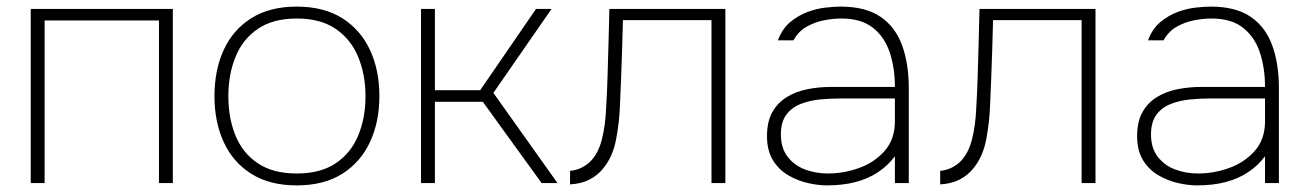

<svg xmlns="http://www.w3.org/2000/svg" viewBox="-20 -554 3960 581"><path d="M73 0V-527H503V0H461V-492H115V0Z M878 7Q796 7 740.5 -28Q685 -63 657 -124Q629 -185 629 -263Q629 -342 657 -403Q685 -464 740.5 -499Q796 -534 878 -534Q960 -534 1015.5 -499Q1071 -464 1099.5 -403Q1128 -342 1128 -263Q1128 -185 1099.5 -124Q1071 -63 1015.5 -28Q960 7 878 7ZM878 -29Q950 -29 996 -60Q1042 -91 1064 -144Q1086 -197 1086 -263Q1086 -328 1064 -381.5Q1042 -435 996 -466.5Q950 -498 878 -498Q806 -498 760 -466.5Q714 -435 692.5 -381.5Q671 -328 671 -263Q671 -197 692.5 -144Q714 -91 760 -60Q806 -29 878 -29Z M1254 0V-527H1296V-281H1433L1602 -527H1649L1473 -273L1667 0H1619L1441 -246H1296V0Z M1705 4V-37Q1724 -39 1738.5 -46Q1753 -53 1764 -63Q1790 -88 1801 -131Q1812 -174 1814 -225Q1817 -271 1818.5 -323.5Q1820 -376 1821.5 -428.5Q1823 -481 1824 -527H2175V0H2133V-493H1865Q1864 -447 1862.5 -403.5Q1861 -360 1859.5 -318Q1858 -276 1856 -234Q1854 -182 1844 -130.5Q1834 -79 1805 -44Q1789 -24 1764.5 -11Q1740 2 1705 4Z M2482 7Q2456 7 2425 0Q2394 -7 2365.5 -23.5Q2337 -40 2319 -69Q2301 -98 2301 -142Q2301 -186 2317 -214.5Q2333 -243 2360.5 -260Q2388 -277 2423 -284Q2458 -291 2496 -291H2688Q2688 -348 2672.5 -395Q2657 -442 2621.5 -470Q2586 -498 2526 -498Q2501 -498 2473 -492.5Q2445 -487 2420.5 -473Q2396 -459 2381 -432H2334Q2347 -467 2371 -487Q2395 -507 2423 -517.5Q2451 -528 2478 -531Q2505 -534 2524 -534Q2599 -534 2644 -503.5Q2689 -473 2709.5 -417.5Q2730 -362 2730 -287V0H2688V-81Q2667 -53 2637 -33Q2607 -13 2568.5 -3Q2530 7 2482 7ZM2485 -29Q2534 -29 2580.5 -46Q2627 -63 2657.5 -98Q2688 -133 2688 -187V-256H2521Q2492 -256 2461 -253Q2430 -250 2403 -239.5Q2376 -229 2359.5 -207Q2343 -185 2343 -147Q2343 -106 2363.5 -79.5Q2384 -53 2416.5 -41Q2449 -29 2485 -29Z M2825 4V-37Q2844 -39 2858.5 -46Q2873 -53 2884 -63Q2910 -88 2921 -131Q2932 -174 2934 -225Q2937 -271 2938.5 -323.5Q2940 -376 2941.5 -428.5Q2943 -481 2944 -527H3295V0H3253V-493H2985Q2984 -447 2982.5 -403.5Q2981 -360 2979.5 -318Q2978 -276 2976 -234Q2974 -182 2964 -130.5Q2954 -79 2925 -44Q2909 -24 2884.5 -11Q2860 2 2825 4Z M3602 7Q3576 7 3545 0Q3514 -7 3485.5 -23.5Q3457 -40 3439 -69Q3421 -98 3421 -142Q3421 -186 3437 -214.5Q3453 -243 3480.5 -260Q3508 -277 3543 -284Q3578 -291 3616 -291H3808Q3808 -348 3792.5 -395Q3777 -442 3741.5 -470Q3706 -498 3646 -498Q3621 -498 3593 -492.5Q3565 -487 3540.5 -473Q3516 -459 3501 -432H3454Q3467 -467 3491 -487Q3515 -507 3543 -517.5Q3571 -528 3598 -531Q3625 -534 3644 -534Q3719 -534 3764 -503.5Q3809 -473 3829.5 -417.5Q3850 -362 3850 -287V0H3808V-81Q3787 -53 3757 -33Q3727 -13 3688.5 -3Q3650 7 3602 7ZM3605 -29Q3654 -29 3700.5 -46Q3747 -63 3777.5 -98Q3808 -133 3808 -187V-256H3641Q3612 -256 3581 -253Q3550 -250 3523 -239.5Q3496 -229 3479.5 -207Q3463 -185 3463 -147Q3463 -106 3483.5 -79.5Q3504 -53 3536.5 -41Q3569 -29 3605 -29Z"/></svg>

Font: Onest Thin
Style: Regular
Weight: 250
Designer: Dmitri Voloshin, Andrey Kudryavtsev
Foundry: Dmitri Voloshin, Andrey Kudryavtsev
Version: Version 1.000;gftools[0.9.33]